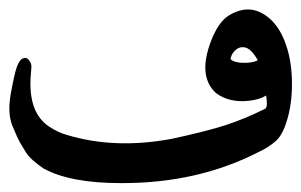

<svg xmlns="http://www.w3.org/2000/svg" viewBox="-168 -347 651 415"><path d="M93.8 48.8Q-15.6 48.8 -73.2 17.6Q-102.1 -2 -111.6 -17.1Q-121.1 -32.2 -125.2 -39.6Q-129.4 -46.9 -140.9 -74.2Q-152.3 -101.6 -144.8 -143.8Q-137.2 -186 -131.8 -201.7Q-126.5 -217.3 -118.7 -220.7Q-110.8 -224.1 -105.2 -216.8Q-99.6 -209.5 -100.1 -202.1Q-100.6 -194.8 -101.6 -183.1Q-107.4 -103 -61 -72.8Q-42 -60.5 -24.4 -55.7Q79.1 -23.9 203.1 -46.9Q279.8 -63.5 320.8 -76.9Q361.8 -90.3 405.8 -112.3Q411.1 -117.7 407.2 -140.6Q394.5 -132.3 372.1 -129.4Q328.6 -124 299.3 -145.5Q258.8 -181.6 288.1 -258.3Q303.7 -298.8 325.7 -313Q369.6 -340.3 407.7 -312.5Q432.6 -294.9 447 -258.8Q461.4 -222.7 462.9 -176.8Q464.4 -130.9 454.3 -93.8Q444.3 -56.6 428.7 -42.7Q413.1 -28.8 393.1 -19.5Q260.3 49.3 93.8 48.8ZM330.6 -218.8Q338.9 -211.4 358.6 -211.2Q378.4 -210.9 389.2 -216.8Q374.5 -243.2 359.4 -244.9Q344.2 -246.6 333.5 -229.5Q329.6 -221.2 330.6 -218.8Z"/></svg>

Font: Amiri Typewriter
Style: Bold
Weight: 700
Monospace: yes
Designer: Khaled Hosny
Version: Version 1.1